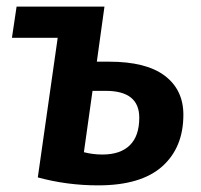

<svg xmlns="http://www.w3.org/2000/svg" viewBox="-20 -549 605 579"><path d="M276 10Q182 10 94 -14L154 -435H16L30 -529H295L272 -363H309Q421 -363 477 -320.5Q533 -278 533 -203Q533 -104 469 -47Q405 10 276 10ZM259 -275 233 -90Q260 -83 289 -83Q343 -83 371.5 -111Q400 -139 400 -194Q400 -275 299 -275Z"/></svg>

Font: Xgbmvzvtohvqztyvzapvmeyoton
Style: Regular
Weight: 500
Italic angle: -8°
Designer: Carrois Corporate & Edenspiekermann
Foundry: Carrois Corporate GbR & Edenspiekermann AG
Version: Version 2.001